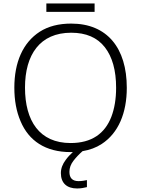

<svg xmlns="http://www.w3.org/2000/svg" viewBox="-20 -860 808 1098"><path d="M245.1 -840.3V-792H521V-840.3ZM705.1 -357.9C705.1 -585.4 592.8 -725.1 387.2 -725.1C315.4 -725.1 255.9 -709.5 207.5 -678.7C110.8 -616.2 62 -503.9 62 -358.9C62 -286.1 73.7 -222.2 97.7 -166.5C144.5 -55.2 239.7 9.8 383.8 9.8H396.5C381.3 23.4 367.7 38.1 356 54.2C337.4 78.6 328.1 104 328.1 129.9C328.1 187 362.3 217.8 420.9 217.8C443.8 217.8 460.9 213.9 477.1 210V169.9C465.3 172.4 448.7 175.8 429.2 175.8C394.5 175.8 377 158.2 377 123C377 100.1 384.8 79.1 399.9 59.6C414.1 41 431.6 22.5 452.1 4.4C493.7 -2.4 530.3 -16.1 561.5 -36.6C656.7 -98.6 705.1 -212.9 705.1 -357.9ZM123 -358.9C123 -546.9 208 -672.9 387.2 -672.9C472.7 -672.9 536.6 -645 579.6 -589.8C622.6 -534.7 644 -457 644 -357.9C644 -294.9 634.8 -239.3 616.7 -191.9C579.6 -96.2 504.4 -42 383.8 -42C205.6 -42 123 -168.9 123 -358.9Z"/></svg>

Font: Noto Reveo Sans
Style: Regular
Weight: 300
Designer: Monotype Design Team
Foundry: Monotype Imaging Inc.
Version: Version 2.007